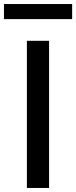

<svg xmlns="http://www.w3.org/2000/svg" viewBox="-53 -929 377 949"><path d="M189.6 -727.3H79.9V0H189.6ZM-33.4 -834.5H303.6V-909.1H-33.4Z"/></svg>

Font: Magic Ui Pro Medium
Style: Regular
Weight: 500
Designer: Stefan Endress, Andreas Faust
Version: Version 1.000;FEAKit 1.0